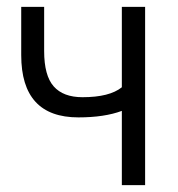

<svg xmlns="http://www.w3.org/2000/svg" viewBox="-20 -541 520 561"><path d="M404 -521V0H336V-217Q285 -198 209 -198Q42 -198 42 -380V-521H109V-392Q109 -320 137 -288.5Q165 -257 221 -257Q300 -257 336 -286V-521Z"/></svg>

Font: Raleway
Style: Regular
Weight: 400
Designer: Matt McInerney, Pablo Impallari, Rodrigo Fuenzalida
Foundry: Matt McInerney, Pablo Impallari, Rodrigo Fuenzalida
Version: Version 1.000;PS 001.001;hotconv 1.0.56; ttfautohint (v1.5)